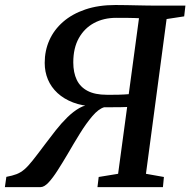

<svg xmlns="http://www.w3.org/2000/svg" viewBox="-54 -766 779 786"><path d="M-34 0 -28 -42Q-3.5 -46.5 13.5 -53Q30.5 -59.5 45.8 -72.5Q61 -85.5 80.2 -109.8Q99.5 -134 128.5 -173Q150.5 -202.5 173.8 -232Q197 -261.5 221.5 -285.5Q246 -309.5 271 -323.8Q296 -338 320.5 -337L332 -330.5Q283 -332 245.2 -346.5Q207.5 -361 181.5 -385Q155.5 -409 142.2 -440.5Q129 -472 129 -508.5Q129 -558.5 148 -601.2Q167 -644 204.2 -676.5Q241.5 -709 295.2 -727.2Q349 -745.5 418.5 -745.5Q444.5 -745.5 465 -745Q485.5 -744.5 503.2 -744.2Q521 -744 539.8 -743.5Q558.5 -743 580.5 -743H705L700 -699L628 -688L543.5 -54.5L617 -41.5L613 0H345L350 -41.5L429.5 -54.5L466.5 -328Q455 -327.5 439 -327.2Q423 -327 405.8 -327Q388.5 -327 372.5 -327Q349 -320 323.8 -290.2Q298.5 -260.5 273 -219.2Q247.5 -178 223 -135.5Q202 -100 182.2 -69Q162.5 -38 144.8 -19Q127 0 112 0ZM473 -380.5 515 -691.5Q507.5 -692 496.8 -692.2Q486 -692.5 468.5 -692.8Q451 -693 422 -693Q370.5 -693 331 -671.8Q291.5 -650.5 268.8 -610Q246 -569.5 246 -510.5Q246 -469 260.2 -439.2Q274.5 -409.5 304.8 -393.8Q335 -378 383 -378Q392 -378 404.2 -378Q416.5 -378 429.5 -378.2Q442.5 -378.5 454.2 -379.2Q466 -380 473 -380.5Z"/></svg>

Font: Merriweather Medium
Style: Italic
Weight: 500
Italic angle: -7.8°
Version: Version 2.101